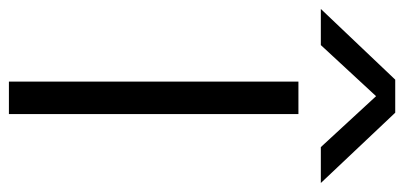

<svg xmlns="http://www.w3.org/2000/svg" viewBox="-368 -649 907 431"><g transform="rotate(90 85.5 -433.5)"><path d="M48.8 -867.2H123L280.8 -700.2H200.2L85.9 -824.2L-28.8 -700.2H-109.9ZM53.2 -649.9H126V0H53.2Z"/></g></svg>

Font: Overused Grotesk
Style: Regular
Weight: 400
Version: Version 0.002